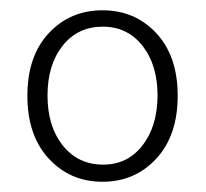

<svg xmlns="http://www.w3.org/2000/svg" viewBox="-20 -751 400 373"><path d="M286.1 -564.9Q286.1 -625 256.8 -662.1Q227.5 -699.2 179.7 -699.2Q130.9 -699.2 101.6 -662.1Q72.3 -625 72.3 -565.4Q72.3 -505.9 101.6 -468.8Q131.3 -431.6 179.2 -431.2Q227.1 -430.7 256.3 -467.8Q285.6 -504.9 286.1 -564.9ZM283.7 -442.9Q242.2 -397.9 179.2 -397.9Q116.2 -397.9 74.7 -442.9Q33.2 -487.8 33.2 -564.9Q33.2 -642.1 74.7 -686.5Q116.2 -731 179.2 -731Q242.2 -731 283.7 -686.5Q325.2 -642.1 325.2 -564.9Q325.2 -487.8 283.7 -442.9Z"/></svg>

Font: SourceSansPro-Light
Style: Regular
Weight: 300
Designer: Paul D. Hunt
Foundry: Adobe Systems Incorporated
Version: Version 2.020;PS 2.0;hotconv 1.0.86;makeotf.lib2.5.63406